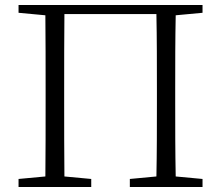

<svg xmlns="http://www.w3.org/2000/svg" viewBox="-20 -746 882 766"><path d="M788 -695V-726H54V-695L161 -685C162 -588 162 -490 162 -391V-335C162 -237 162 -138 161 -42L54 -32V0H344V-32L237 -42C236 -139 236 -237 236 -335V-391C236 -492 236 -592 237 -690H604C606 -592 606 -492 606 -391V-335C606 -237 606 -138 604 -42L498 -32V0H788V-32L681 -42C679 -140 679 -238 679 -335V-391C679 -491 679 -589 681 -685Z"/></svg>

Font: Noto Serif CJK JP Light
Style: Regular
Weight: 300
Designer: Ryoko NISHIZUKA 西塚涼子 (kana & ideographs); Frank Grießhammer (Latin, Greek & Cyrillic); Wenlong ZHANG 张文龙 (bopomofo); San
Foundry: Adobe Systems Incorporated
Version: Version 1.001;PS 1.001;hotconv 16.6.54;makeotf.lib2.5.65590